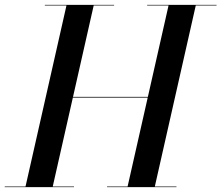

<svg xmlns="http://www.w3.org/2000/svg" viewBox="-60 -770 912 790"><path d="M210.5 -368.5V-371.5H570.5V-368.5ZM409.5 -747.5H325.5L157 -2.5H244.5V0H-40.5V-2.5H45L213.5 -747.5H124.5V-750H409.5ZM831 -750V-747.5H745.5L577 -2.5H666V0H380.5V-2.5H465L633.5 -747.5H545.5V-750Z"/></svg>

Font: Bodoni Moda 72pt Medium
Style: Italic
Weight: 500
Italic angle: -13°
Designer: Owen Earl
Foundry: indestructible type
Version: Version 2.004